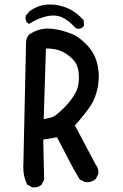

<svg xmlns="http://www.w3.org/2000/svg" viewBox="-20 -817 540 841"><path d="M82 -85.4Q82 -94.2 82.5 -103L94.2 -635.3Q96.2 -652.8 107.9 -666Q146.5 -691.9 190.4 -691.9Q230.5 -691.9 288.6 -670.9Q322.3 -659.2 357.4 -623.5Q392.6 -587.9 404.8 -542.5Q412.6 -512.2 412.6 -481.9Q412.6 -453.1 405.3 -422.4Q398.4 -394 386.7 -370.6Q369.1 -336.4 308.1 -267.6L399.9 -94.7Q411.1 -81.5 411.1 -62.5Q411.1 -59.6 410.6 -55.2L399.9 -33.7Q383.3 -19 362.3 -19Q356.9 -19 351.1 -20L329.1 -31.2Q300.8 -77.6 277.3 -124Q253.9 -170.4 229.5 -215.8L169.4 -205.6L173.3 -30.3L162.6 -8.3Q153.8 -1 145.5 1.5Q137.2 3.9 131.6 3.9Q126 3.9 121.6 3.4L99.6 -7.8L98.6 -9.3Q82 -43 82 -85.4ZM322.8 -444.8Q324.7 -454.6 325.2 -463.4Q325.7 -472.2 325.7 -478Q325.7 -500 322 -514.4Q318.4 -528.8 312.5 -539.6Q306.2 -550.8 296.9 -559.6Q269.5 -585.9 240.2 -596.2Q214.8 -604.5 187 -604.5Q184.1 -604.5 181.2 -604L171.4 -294.9Q206.5 -302.2 213.9 -306.2Q230.5 -314.9 261.2 -345.7Q292 -376.5 309.6 -408.7Q318.8 -425.3 322.8 -444.8ZM212.9 -749Q183.6 -749 147 -733.4Q128.4 -725.6 107.4 -712.4L97.7 -718.8Q91.8 -728.5 91.8 -739.3Q91.8 -743.2 92.8 -748.5L109.4 -767.6Q136.2 -788.1 168 -794.4Q183.6 -797.4 199.7 -797.4Q215.8 -797.4 232.4 -794.4Q265.6 -788.1 293.5 -772.5Q320.8 -756.3 346.2 -729L348.1 -705.6L347.2 -704.1L343.3 -699.2Q335 -690.9 324.2 -690.9Q320.3 -690.9 314.9 -692.4L308.1 -697.3Q280.8 -728 251.5 -741.2Q233.4 -749 212.9 -749Z"/></svg>

Font: Bakudai
Style: Medium
Weight: 500
Version: Version 1.48